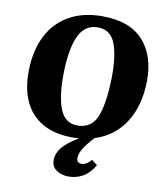

<svg xmlns="http://www.w3.org/2000/svg" viewBox="-102 -810 991 1142"><g transform="rotate(10 393.5 -239.0)"><path d="M389 248Q348 248 317 227.5Q286 207 286 166Q286 127 314 91.5Q342 56 412 13Q393 15 372 15Q262 15 189 -28Q116 -71 81 -148.5Q46 -226 48 -332Q50 -454 95 -542.5Q140 -631 223.5 -678.5Q307 -726 424 -726Q589 -726 671 -636Q753 -546 751 -390Q749 -243 684.5 -142Q620 -41 503 -4Q461 41 442 73Q423 105 423 130Q423 160 453 160Q483 160 511 126L545 152Q516 203 476 225.5Q436 248 389 248ZM388 -60Q473 -60 505 -137.5Q537 -215 541 -368Q544 -504 515 -580Q486 -656 408 -656Q330 -656 294 -578.5Q258 -501 255 -356Q252 -217 282.5 -138.5Q313 -60 388 -60Z"/></g></svg>

Font: Literata 36pt ExtraBold
Style: Italic
Weight: 800
Italic angle: -2°
Designer: Latin by Veronika Burian and Jose Scaglione. Greek by Irene Vlachou. Cyrillic by Vera Evstafieva
Foundry: TypeTogether
Version: Version 3.002